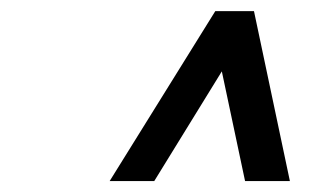

<svg xmlns="http://www.w3.org/2000/svg" viewBox="-20 -670 582 347"><path d="M380.9 -541 258.8 -342.8H178.2L369.1 -649.9H439L503.9 -342.8H422.9Z"/></svg>

Font: Linux Libertine
Style: Bold Italic
Weight: 700
Italic angle: -11.5°
Designer: Philipp H. Poll
Foundry: Philipp H. Poll
Version: Version 4.0.5